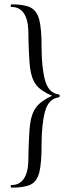

<svg xmlns="http://www.w3.org/2000/svg" viewBox="-20 -745 323 882"><path d="M171 -80Q171 6 160.5 47Q150 88 121.5 102.5Q93 117 33 117Q29 117 29 111Q29 105 33 105Q69 105 88.5 77.5Q108 50 110 -1Q112 -123 118 -172.5Q124 -222 145.5 -251.5Q167 -281 219 -305Q166 -328 145 -356.5Q124 -385 118 -434.5Q112 -484 110 -607Q108 -658 88.5 -685.5Q69 -713 33 -713Q29 -713 29 -719Q29 -725 33 -725Q92 -725 120.5 -710.5Q149 -696 160 -655.5Q171 -615 171 -529Q171 -435 187 -376Q203 -317 251 -311Q254 -311 254 -304.5Q254 -298 251 -298Q203 -292 187 -233.5Q171 -175 171 -80Z"/></svg>

Font: Cormorant SC
Style: Regular
Weight: 400
Designer: Christian Thalmann (Catharsis Fonts)
Foundry: Catharsis Fonts
Version: Version 4.000